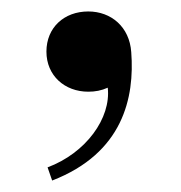

<svg xmlns="http://www.w3.org/2000/svg" viewBox="-20 -145 315 335"><path d="M63 147 71 170C195 122 215 25 209 -54C206 -98 174 -125 134 -125C92 -125 61 -97 61 -55C61 -13 93 15 134 15C146 15 157 13 168 8C174 61 130 122 63 147Z"/></svg>

Font: Sprat Black
Style: Regular
Weight: 900
Designer: Ethan Nakache
Foundry: Collletttivo
Version: Version 2.000;Glyphs 3.2 (3217)